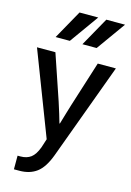

<svg xmlns="http://www.w3.org/2000/svg" viewBox="-153 -906 827 1210"><g transform="rotate(15 260.5 -301.0)"><path d="M278.3 -643.6 383.8 -832H505.9L371.1 -643.6ZM103.5 -643.6 209 -832H331.1L196.3 -643.6ZM6.8 -550.8H127L227.5 -254.9Q253.9 -173.8 267.6 -124H270.5Q278.3 -150.4 292 -196.8Q305.7 -243.2 309.6 -254.9L403.3 -550.8H521.5L290 78.1Q258.8 162.1 213.4 195.8Q168 229.5 100.6 229.5H65.4V140.6H84Q125 140.6 151.9 120.6Q178.7 100.6 197.3 50.8L215.8 -6.8Z"/></g></svg>

Font: Gothic A1 SemiBold
Style: Regular
Weight: 600
Version: Version 2.50